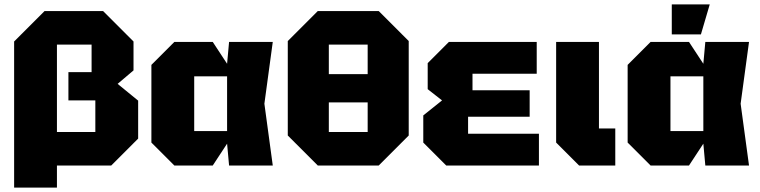

<svg xmlns="http://www.w3.org/2000/svg" viewBox="-20 -750 3442 870"><path d="M585 -562V-431L513 -370L606 -294V-122L484 0H202V-152H412V-295H290V-423H395V-548H238V100H44V-562L182 -700H447Z M770 0 666 -104V-456L770 -560H944L1009 -461L1018 -560H1216L1178 -280L1216 0H1018L1009 -99L944 0ZM860 -156H1009V-404H860Z M1284 -136V-564L1420 -700H1696L1832 -564V-136L1696 0H1420ZM1470 -548V-414H1646V-548ZM1470 -152H1646V-286H1470Z M2002 0 1898 -104V-227L1983 -295L1918 -346V-464L2014 -560H2412V-416H2121V-341H2380V-221H2101V-144H2422V0Z M2500 -560H2694V-168H2768V0H2604L2500 -104Z M2928 0 2824 -104V-456L2928 -560H3102L3167 -461L3176 -560H3374L3336 -280L3374 0H3176L3167 -99L3102 0ZM3018 -156H3167V-404H3018ZM3024 -594V-730H3196L3156 -594Z"/></svg>

Font: Tektur ExtraBold
Style: Regular
Weight: 800
Designer: Adam Jagosz
Foundry: Adam Jagosz
Version: Version 1.005;gftools[0.9.30]